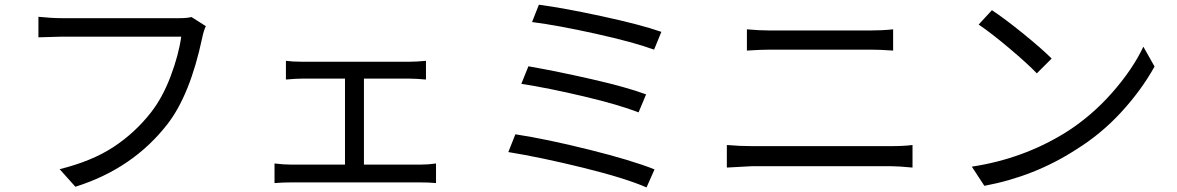

<svg xmlns="http://www.w3.org/2000/svg" viewBox="-20 -777 5040 822"><path d="M799.8 -704.1 861.3 -665Q852.5 -647.5 845.7 -615.2Q793.9 -371.1 697.3 -246.1Q548.8 -54.7 302.7 22.5L235.4 -52.7Q373 -86.9 464.8 -147Q556.6 -207 625 -293.9Q675.8 -358.4 710.4 -450.2Q745.1 -542 755.9 -620.1H245.1Q223.6 -620.1 144.5 -617.2V-705.1Q201.2 -699.2 245.1 -699.2H747.1Q781.2 -699.2 799.8 -704.1Z M1538.1 -72.3H1780.3Q1814.5 -72.3 1846.7 -77.1V6.8Q1817.4 3.9 1780.3 3.9H1226.6Q1191.4 3.9 1155.3 6.8V-77.1Q1194.3 -72.3 1226.6 -72.3H1457V-440.4H1273.4Q1247.1 -440.4 1204.1 -436.5V-516.6Q1232.4 -512.7 1273.4 -512.7H1733.4Q1760.7 -512.7 1803.7 -516.6V-436.5Q1758.8 -440.4 1733.4 -440.4H1538.1Z M2257.8 -682.6 2287.1 -756.8Q2391.6 -743.2 2556.6 -707.5Q2721.7 -671.9 2811.5 -640.6L2780.3 -564.5Q2692.4 -596.7 2529.3 -632.8Q2366.2 -668.9 2257.8 -682.6ZM2211.9 -418 2242.2 -493.2Q2365.2 -471.7 2513.2 -438Q2661.1 -404.3 2746.1 -373L2713.9 -295.9Q2631.8 -328.1 2479.5 -364.3Q2327.1 -400.4 2211.9 -418ZM2156.2 -126 2186.5 -202.1Q2320.3 -181.6 2502.4 -136.2Q2684.6 -90.8 2782.2 -51.8L2748 25.4Q2656.2 -14.6 2475.6 -59.1Q2294.9 -103.5 2156.2 -126Z M3091.8 -59.6V-156.2Q3148.4 -151.4 3197.3 -151.4H3795.9Q3849.6 -151.4 3886.7 -156.2V-59.6Q3826.2 -65.4 3795.9 -65.4H3197.3Q3194.3 -65.4 3091.8 -59.6ZM3177.7 -560.5V-651.4Q3231.4 -646.5 3276.4 -646.5H3705.1Q3756.8 -646.5 3803.7 -651.4V-560.5Q3747.1 -564.5 3705.1 -564.5H3277.3Q3240.2 -564.5 3177.7 -560.5Z M4169.9 -671.9 4226.6 -733.4Q4280.3 -698.2 4360.4 -633.3Q4440.4 -568.4 4482.4 -526.4L4418.9 -462.9Q4379.9 -503.9 4301.8 -569.8Q4223.6 -635.7 4169.9 -671.9ZM4194.3 18.6 4140.6 -63.5Q4359.4 -96.7 4541 -209Q4651.4 -278.3 4740.2 -378.9Q4829.1 -479.5 4875 -577.1L4922.9 -492.2Q4867.2 -391.6 4780.8 -297.4Q4694.3 -203.1 4586.9 -136.7Q4409.2 -21.5 4194.3 18.6Z"/></svg>

Font: Gen Shin Gothic Monospace Regular
Style: Regular
Weight: 400
Designer: [Source Han Sans]
Ryoko NISHIZUKA  (kana & ideographs); Paul D. Hunt (Latin, Greek & Cyrillic); Wenlong ZHANG  (bopomofo
Version: Version 1.002.20150607